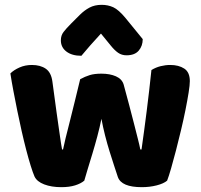

<svg xmlns="http://www.w3.org/2000/svg" viewBox="-20 -765 831 795"><path d="M400 -273Q393 -238 383 -200.5Q373 -163 362.5 -128.5Q352 -94 343 -64.5Q334 -35 329 -17Q315 -5 291 2.5Q267 10 234 10Q193 10 163 -1.5Q133 -13 123 -34Q116 -50 107 -79Q98 -108 88.5 -144.5Q79 -181 69.5 -223Q60 -265 51.5 -307Q43 -349 35.5 -388.5Q28 -428 23 -461Q37 -475 60.5 -485.5Q84 -496 112 -496Q147 -496 169.5 -480.5Q192 -465 197 -427Q207 -351 214 -301.5Q221 -252 225.5 -220.5Q230 -189 232.5 -172.5Q235 -156 237 -146H241Q244 -162 251.5 -192.5Q259 -223 269 -262Q279 -301 290 -346.5Q301 -392 312 -437Q332 -448 351.5 -454Q371 -460 400 -460Q435 -460 460 -449Q485 -438 492 -415Q504 -371 515 -329.5Q526 -288 535 -252.5Q544 -217 551 -189.5Q558 -162 561 -146H566Q577 -223 587.5 -306Q598 -389 607 -475Q625 -486 645 -491Q665 -496 685 -496Q720 -496 743 -481Q766 -466 766 -429Q766 -413 761 -381.5Q756 -350 748 -310Q740 -270 729.5 -226Q719 -182 708.5 -141.5Q698 -101 688.5 -68Q679 -35 672 -17Q658 -5 629 2.5Q600 10 567 10Q483 10 468 -32Q462 -50 453 -77.5Q444 -105 434 -137Q424 -169 415 -204.5Q406 -240 400 -273ZM398 -626Q385 -611 374.5 -600Q364 -589 355 -578.5Q346 -568 337 -557.5Q328 -547 317 -534Q278 -534 255 -551.5Q232 -569 232 -598Q232 -618 243 -632.5Q254 -647 276 -669L310 -703Q329 -722 350.5 -733.5Q372 -745 401 -745Q427 -745 449 -735Q471 -725 500 -690L571 -603Q571 -575 554.5 -555.5Q538 -536 504 -536Q484 -536 469 -546.5Q454 -557 438 -577Z"/></svg>

Font: Baloo Bhai 2 ExtraBold
Style: Regular
Weight: 800
Designer: Supriya Tembe, Noopur Datye and Ek Type
Foundry: Ek Type
Version: Version 1.640;PS 1.000;hotconv 16.6.51;makeotf.lib2.5.65220;